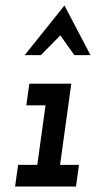

<svg xmlns="http://www.w3.org/2000/svg" viewBox="-20 -680 350 700"><path d="M46 -79 35 0H257L268 -79H199L240 -375H87L76 -296H146L116 -79ZM215 -660Q179 -615 142.5 -569.5Q106 -524 70 -479H129Q146 -497 164.5 -515Q183 -533 200 -551Q217 -527 225.5 -515Q234 -503 251 -479H310Q286 -524 262.5 -569.5Q239 -615 215 -660Z"/></svg>

Font: Josefin Slab Thin
Style: Bold Italic
Weight: 700
Italic angle: -12°
Version: Version 2.000